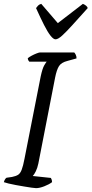

<svg xmlns="http://www.w3.org/2000/svg" viewBox="-28 -976 475 996"><path d="M159 0Q152 0 135.5 -2.5Q119 -5 97.5 -8.5Q76 -12 54.5 -16Q33 -20 16.5 -24Q0 -28 -8 -31Q-6 -39 -2 -45.5Q2 -52 6 -54L34 -58Q54 -62 65.5 -69Q77 -76 84.5 -95.5Q92 -115 99 -152L183 -579Q192 -621 201.5 -637Q211 -653 214 -656H124Q121 -659 119 -663Q117 -667 116 -674Q123 -680 136 -687Q149 -694 162 -699Q175 -704 180 -704H357Q361 -700 365 -692Q369 -684 369 -673L322 -660Q290 -652 278 -633Q266 -614 258 -574L171 -128Q166 -104 157.5 -87Q149 -70 142 -63L236 -53Q238 -50 240 -44Q242 -38 242 -31Q226 -19 201.5 -9.5Q177 0 159 0ZM260 -772Q249 -772 234 -791Q219 -810 200.5 -846.5Q182 -883 159 -934Q164 -941 169.5 -947Q175 -953 186 -956L272 -856L402 -956Q412 -952 419 -946Q426 -940 427 -934Q382 -884 349 -847.5Q316 -811 294.5 -791.5Q273 -772 260 -772Z"/></svg>

Font: Texturina 12pt Light
Style: Italic
Weight: 300
Italic angle: -11°
Designer: Guillermo Torres Carreño
Foundry: Omnibus-Type
Version: Version 1.002